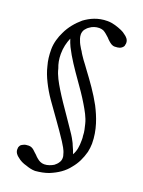

<svg xmlns="http://www.w3.org/2000/svg" viewBox="-194 -876 931 1253"><g transform="rotate(20 271.5 -249.5)"><path d="M234 -548C229 -555 224 -562 220 -570C214 -579 210 -588 206 -596C199.7 -611.7 192 -628.8 192 -649C192 -662 196 -673 202 -683C210 -693 218 -702 228 -708C243.7 -720.6 268.2 -729 292 -729C302 -729 311 -727 320 -724C337.2 -715.4 350 -702 364 -690C371 -682 377 -676 384 -670C395.8 -659.9 408.3 -649 427 -649C442 -649 453 -651 462 -654C474.4 -659.5 488 -670 488 -684C490 -689 490 -694 490 -698C490 -720.5 473.7 -736.2 459 -746C450 -754 439 -760 428 -765C398.8 -777.2 365.1 -790 327 -790C259.9 -790 210.5 -765.5 170 -736C132.2 -703.8 97.3 -662.8 76 -616C58.6 -581.3 44 -535.9 44 -491C44 -451 48 -414 58 -380C66 -345 79 -312 96 -278C112 -246 131 -213 154 -180C205.3 -106.5 264.5 -27.5 315 50C327.2 70.3 346.1 97.4 352 124C356 133 357 142 357 149C357 162 354 173 346 184C340 194 331 202 321 210C304.6 219.8 281.1 230 257 230C235.8 230 219.6 220.8 207 210C200 204 192 198 186 190C167.4 176 152.8 150 122 150C107 150 96 152 88 156C79 159 73 164 68 168C64 174 62 179 60 184C60 190 59 195 59 199C59 219.6 73.9 236.6 88 246C104.4 260.5 127.5 271.9 152 278C170.3 284.7 193 291 216 291C250 288 281 282 308 272C361 250.4 404.6 221.9 436 180C465.8 144.6 484.9 104.1 498 56C502 36 505 16 505 -3C505 -98.1 472.1 -179.5 438 -246C400 -316.3 350.8 -384.2 306 -444C292 -463 279 -482 266 -498C253.6 -516.6 242.3 -531.5 234 -548ZM412 104C409 95 406 86 402 77L390 50C387 41 383 33 379 26C364 -3.9 349.7 -23.6 329 -54L284 -120C253.2 -164.3 217.2 -216.6 189 -263C165.8 -301.2 139.9 -345.6 130 -390C119 -417.5 113 -448.2 113 -484C113 -528.4 122.8 -565.2 137 -599C142.9 -581.3 149.2 -563.6 157 -548C189.2 -483.7 232.4 -421.6 275 -361C304.2 -320.2 337.2 -272.7 363 -229C384.8 -192.1 409 -151.4 419 -109C424.7 -83.5 432 -60.6 432 -32C434 -24 434 -14 434 -3C434 43.7 429.1 73.6 412 104Z"/></g></svg>

Font: fbb
Style: Bold
Weight: 400
Designer: David J. Perry, Michael Sharpe
Version: Version 1.045